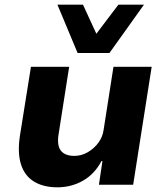

<svg xmlns="http://www.w3.org/2000/svg" viewBox="-20 -788 702 819"><path d="M225 11Q165 11 125 -13.5Q85 -38 69.5 -87Q54 -136 65 -209L112 -503H275L230 -216Q225 -187 230 -166Q235 -145 252 -134Q269 -123 297 -123Q327 -123 354 -138.5Q381 -154 399.5 -179Q418 -204 422 -234L464 -503H627L548 0H402L417 -101H413Q383 -45 333.5 -17Q284 11 225 11ZM311 -562 225 -768H334L391 -644L485 -768H594L447 -562Z"/></svg>

Font: Nunito Sans 7pt ExtraBold
Style: Italic
Weight: 800
Italic angle: -9°
Designer: Vernon Adams
Foundry: Vernon Adams
Version: Version 3.101;gftools[0.9.27]